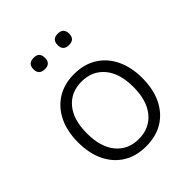

<svg xmlns="http://www.w3.org/2000/svg" viewBox="-194 -813 943 943"><g transform="rotate(-45 277.5 -341.5)"><path d="M277 8Q209 8 159 -22.5Q109 -53 81.5 -109.5Q54 -166 54 -243Q54 -319 81.5 -375.5Q109 -432 159 -463Q209 -494 277 -494Q346 -494 396 -463Q446 -432 473.5 -375.5Q501 -319 501 -243Q501 -166 473.5 -109.5Q446 -53 396 -22.5Q346 8 277 8ZM277 -43Q351 -43 395 -95.5Q439 -148 439 -243Q439 -338 395 -390Q351 -442 277 -442Q203 -442 159.5 -390Q116 -338 116 -243Q116 -148 159.5 -95.5Q203 -43 277 -43ZM361 -612Q321 -612 321 -651Q321 -691 361 -691Q401 -691 401 -651Q401 -612 361 -612ZM194 -612Q153 -612 153 -651Q153 -691 194 -691Q233 -691 233 -651Q233 -612 194 -612Z"/></g></svg>

Font: Nunito Light
Style: Regular
Weight: 300
Designer: Vernon Adams
Foundry: Vernon Adams
Version: Version 3.601; ttfautohint (v1.8.2.53-6de2)